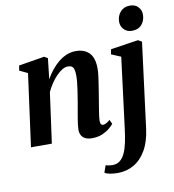

<svg xmlns="http://www.w3.org/2000/svg" viewBox="-106 -866 1098 1215"><g transform="rotate(-10 443.0 -259.0)"><path d="M227.5 -404.5Q244 -433.5 264.8 -459.8Q285.5 -486 310.5 -506.5Q335.5 -527 363.8 -538.8Q392 -550.5 423.5 -550.5Q478 -550.5 509.2 -518.8Q540.5 -487 540.5 -417.5Q540.5 -397.5 536.8 -367.8Q533 -338 527.8 -305.5Q522.5 -273 518 -245Q514 -219 509 -190.2Q504 -161.5 500.2 -135.2Q496.5 -109 495.5 -90.5Q495.5 -73 500.8 -67Q506 -61 513 -61Q521.5 -61 532.2 -66.2Q543 -71.5 558.5 -84.5L571 -57Q564 -47.5 545.5 -31.5Q527 -15.5 498.2 -2.5Q469.5 10.5 430.5 10.5Q402.5 10.5 385.5 1.2Q368.5 -8 361 -23.8Q353.5 -39.5 354 -59.5Q354 -71 356.2 -89.2Q358.5 -107.5 362.2 -129.5Q366 -151.5 370 -174.8Q374 -198 378 -219.5Q381.5 -241.5 385.5 -265.5Q389.5 -289.5 392.8 -313.2Q396 -337 398.2 -358.8Q400.5 -380.5 400 -398.5Q400 -423 395.8 -437.2Q391.5 -451.5 382.2 -457.5Q373 -463.5 357.5 -463.5Q340 -463.5 320.8 -452Q301.5 -440.5 282.5 -420.8Q263.5 -401 246.8 -376Q230 -351 217.5 -323.5L173 0H39L102 -466L49.5 -491L55 -523L220.5 -550L242.5 -537ZM777 10.5Q766.5 92 735 146.5Q703.5 201 656.5 228.2Q609.5 255.5 552.5 255.5Q526 255.5 502.8 251.2Q479.5 247 468.5 238.5L484.5 193.5Q492 196.5 504.5 198.5Q517 200.5 526.5 200.5Q556 200.5 575.8 185Q595.5 169.5 608.5 141.2Q621.5 113 629.8 73.5Q638 34 644 -14.5L701 -465.5L639.5 -491.5L646 -523.5L823.5 -550L847 -536.5ZM796 -615Q765 -615 745 -636.5Q725 -658 726 -687Q727 -724 749.5 -749.2Q772 -774.5 810.5 -774.5Q845.5 -774.5 864.2 -753.2Q883 -732 882.5 -704.5Q882.5 -667 860.5 -641Q838.5 -615 796 -615Z"/></g></svg>

Font: Merriweather 60pt
Style: Bold Italic
Weight: 700
Italic angle: -7.8°
Version: Version 2.101